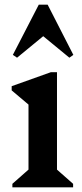

<svg xmlns="http://www.w3.org/2000/svg" viewBox="-20 -802 351 822"><path d="M33 0V-15L118 -90L102 -62V-387L145 -318L30 -415V-433L198 -493H224V-61L209 -89L293 -15V0ZM53 -555 35 -567 146 -782H184L294 -567L277 -555L159 -652H171Z"/></svg>

Font: Platypi Light Medium
Style: Regular
Weight: 500
Version: Version 1.200